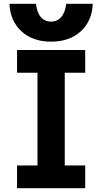

<svg xmlns="http://www.w3.org/2000/svg" viewBox="-20 -994 540 1014"><path d="M70 0V-120H178V-610H70V-730H430V-610H322V-120H430V0ZM250 -774Q153 -774 93.5 -828.5Q34 -883 30 -974H170Q175 -928 195.5 -904Q216 -880 250 -880Q283 -880 303.5 -904Q324 -928 330 -974H470Q466 -883 406.5 -828.5Q347 -774 250 -774Z"/></svg>

Font: M PLUS 1 Code
Style: Regular
Weight: 400
Designer: Coji Morishita
Foundry: UNDERFOREST DESIGN
Version: Version 1.005